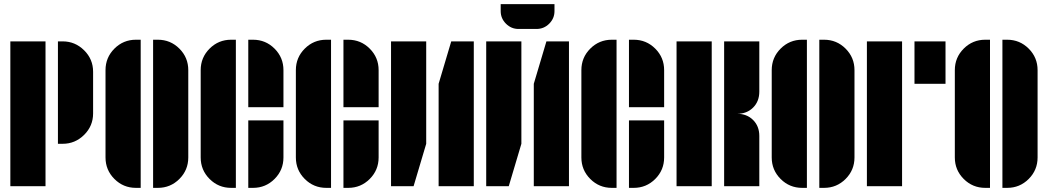

<svg xmlns="http://www.w3.org/2000/svg" viewBox="-20 -900 5065 928"><path d="M30 0V-700H200V0ZM283 -700Q343 -700 386.5 -657Q430 -614 430 -553V-352Q430 -291 386.5 -248Q343 -205 283 -205H260V-700Z M743 -708Q804 -708 847 -665Q890 -622 890 -561V-139Q890 -78 847 -35Q804 8 743 8H720V-708ZM490 -561Q490 -622 533 -665Q576 -708 637 -708H660V8H637Q576 8 533 -35Q490 -78 490 -139Z M950 -561Q950 -622 993 -665Q1036 -708 1097 -708H1120V8H1097Q1036 8 993 -35Q950 -78 950 -139ZM1203 -708Q1264 -708 1307 -665Q1350 -622 1350 -561V-382H1180V-708ZM1180 8V-318H1350V-139Q1350 -78 1307 -35Q1264 8 1203 8Z M1410 -561Q1410 -622 1453 -665Q1496 -708 1557 -708H1580V8H1557Q1496 8 1453 -35Q1410 -78 1410 -139ZM1663 -708Q1724 -708 1767 -665Q1810 -622 1810 -561V-382H1640V-708ZM1640 8V-318H1810V-139Q1810 -78 1767 -35Q1724 8 1663 8Z M1870 0V-700H2040V-205L1979 0ZM2100 -495 2161 -700H2270V0H2100Z M2330 0V-700H2500V-205L2439 0ZM2560 -495 2621 -700H2730V0H2560ZM2486 -760Q2451 -760 2425.5 -785.5Q2400 -811 2400 -846V-880H2660V-846Q2660 -811 2634.5 -785.5Q2609 -760 2573 -760Z M2790 -561Q2790 -622 2833 -665Q2876 -708 2937 -708H2960V8H2937Q2876 8 2833 -35Q2790 -78 2790 -139ZM3043 -708Q3104 -708 3147 -665Q3190 -622 3190 -561V-382H3020V-708ZM3020 8V-318H3190V-139Q3190 -78 3147 -35Q3104 8 3043 8Z M3250 0V-700H3420V0ZM3480 -350V-700H3650V-457Q3650 -410 3620 -380Q3590 -350 3543 -350Q3590 -350 3620 -320Q3650 -290 3650 -243V0H3480Z M3963 -708Q4024 -708 4067 -665Q4110 -622 4110 -561V-139Q4110 -78 4067 -35Q4024 8 3963 8H3940V-708ZM3710 -561Q3710 -622 3753 -665Q3796 -708 3857 -708H3880V8H3857Q3796 8 3753 -35Q3710 -78 3710 -139Z M4170 0V-700H4340V0ZM4550 -700V-495H4400V-700Z M4848 -708Q4909 -708 4952 -665Q4995 -622 4995 -561V-139Q4995 -78 4952 -35Q4909 8 4848 8H4825V-708ZM4595 -561Q4595 -622 4638 -665Q4681 -708 4742 -708H4765V8H4742Q4681 8 4638 -35Q4595 -78 4595 -139Z"/></svg>

Font: Promplate
Style: Bold
Weight: 400
Designer: Evgeny Tarasenko
Foundry: Evgeny Tarasenko
Version: Version 1.000